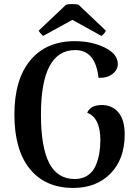

<svg xmlns="http://www.w3.org/2000/svg" viewBox="-20 -913 685 947"><path d="M368 -889 502 -762Q502 -758 494 -748.5Q486 -739 480 -736L337 -815L193 -736Q188 -739 180 -748.5Q172 -758 171 -762L305 -889Q314 -893 336.5 -893Q359 -893 368 -889ZM342 14Q203 14 127 -80Q51 -174 51 -348Q51 -521 129.5 -615.5Q208 -710 349 -710Q432 -710 496.5 -678.5Q561 -647 561 -597Q561 -569 535.5 -548.5Q510 -528 466 -529Q451 -666 351 -666Q182 -666 182 -348Q182 -188 222.5 -109Q263 -30 349 -30Q387 -30 413.5 -48.5Q440 -67 452.5 -97.5Q465 -128 470 -158Q475 -188 475 -222Q475 -332 410 -357Q426 -395 483 -395Q533 -395 564 -358.5Q595 -322 595 -250Q595 -128 525 -57Q455 14 342 14Z"/></svg>

Font: Arima Koshi Semi Bold
Style: Regular
Weight: 600
Designer: Joana Correia and Natanael Gama
Foundry: NDISCOVER
Version: Version 1.019;PS 001.019;hotconv 1.0.88;makeotf.lib2.5.64775